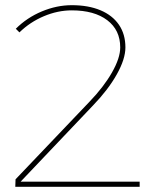

<svg xmlns="http://www.w3.org/2000/svg" viewBox="-20 -721 595 741"><path d="M325 -328Q380 -385 412 -441Q444 -497 444 -538Q444 -605 394 -643Q344 -681 257 -681Q203 -681 149.5 -658.5Q96 -636 55 -596L41 -610Q84 -653 141.5 -677Q199 -701 257 -701Q321 -701 367.5 -681.5Q414 -662 439 -625.5Q464 -589 464 -538Q464 -493 430.5 -433.5Q397 -374 339 -314L53 -13L50 -20H519V0H39L40 -29Z"/></svg>

Font: Alexandria Thin
Style: Regular
Weight: 250
Designer: Mohamed Gaber
Foundry: Kief Type Foundry
Version: Version 5.100